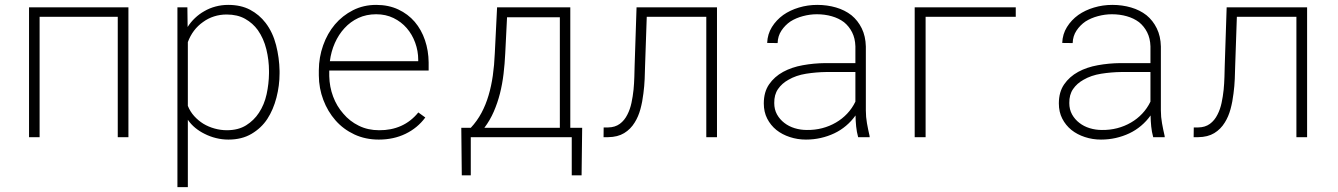

<svg xmlns="http://www.w3.org/2000/svg" viewBox="-20 -558 5441 781"><path d="M502.4 0V-528.3H98.1V0H141.1V-489.7H459V0Z M701.7 203.1H744.1V-70.8Q756.8 -52.2 774.4 -37.8Q792 -23.4 812 -13.7Q834 -2.4 858.9 3.7Q883.8 9.8 909.2 9.8Q963.9 9.8 1003.4 -13.7Q1043 -37.1 1067.4 -74.2Q1091.8 -111.8 1104.5 -160.9Q1117.2 -210 1117.2 -259.3V-269.5Q1116.2 -322.8 1103 -374.5Q1089.8 -426.3 1060.5 -464.8Q1034.7 -498.5 997.3 -518.3Q960 -538.1 908.2 -538.1Q881.8 -538.1 856.9 -531.5Q832 -524.9 810.5 -512.2Q790.5 -501 773.2 -484.6Q755.9 -468.3 743.2 -448.2L742.2 -528.3H701.7ZM1074.2 -269.5V-259.3Q1073.7 -217.3 1064.5 -174.8Q1055.2 -132.3 1033.2 -99.1Q1013.2 -68.4 981.2 -48.3Q949.2 -28.3 902.8 -28.3Q877.4 -28.3 852.8 -35.2Q828.1 -42 807.1 -54.7Q786.6 -67.4 770 -85.7Q753.4 -104 744.1 -127.4V-386.7Q753.4 -412.1 769 -432.9Q784.7 -453.6 805.7 -468.3Q826.2 -483.4 850.6 -491.2Q875 -499 901.9 -499Q945.8 -499 977.1 -481.4Q1008.3 -463.9 1028.8 -435.5Q1052.7 -401.4 1063.5 -357.2Q1074.2 -313 1074.2 -269.5Z M1521 9.8Q1581.1 9.8 1629.6 -13.7Q1678.2 -37.1 1710 -80.1L1681.6 -100.6Q1651.9 -64 1611.6 -45.9Q1571.3 -27.8 1522 -28.3Q1476.6 -28.3 1439.5 -46.6Q1402.3 -64.9 1376.5 -95.7Q1349.6 -126 1335 -165.3Q1320.3 -204.6 1319.3 -248.5V-271H1723.6V-304.2Q1723.1 -352.1 1708.7 -394.5Q1694.3 -437 1667 -469.2Q1639.6 -501 1600.1 -519.5Q1560.5 -538.1 1510.3 -538.1Q1458.5 -538.1 1415.8 -516.4Q1373 -494.6 1342.3 -458.5Q1311.5 -421.9 1294.4 -373.5Q1277.3 -325.2 1276.9 -272.5V-251Q1277.3 -198.7 1295.2 -151.6Q1313 -104.5 1344.7 -68.4Q1376.5 -32.2 1421.4 -11.2Q1466.3 9.8 1521 9.8ZM1510.3 -500Q1549.3 -500 1580.8 -484.6Q1612.3 -469.2 1634.3 -443.8Q1656.7 -418 1668.9 -384.3Q1681.2 -350.6 1681.2 -314.9V-309.1H1321.8Q1326.7 -348.1 1342 -382.8Q1357.4 -417.5 1381.3 -443.4Q1405.3 -469.7 1437.7 -484.9Q1470.2 -500 1510.3 -500Z M1895 -38.1H1856.4L1858.4 155.3H1895V0H2305.7V155.3H2345.7L2348.1 -38.1H2299.8V-528.3H2002L1992.7 -341.3Q1990.7 -293 1984.6 -250.2Q1978.5 -207.5 1967.3 -169.9Q1956.1 -131.8 1938.5 -98.9Q1920.9 -65.9 1895 -38.1ZM2035.2 -341.3 2042.5 -487.8H2257.3V-38.1H1950.2Q1973.1 -68.4 1988.5 -103.8Q2003.9 -139.2 2013.7 -177.7Q2023.4 -216.3 2028.3 -257.6Q2033.2 -298.8 2035.2 -341.3Z M2896.5 -528.3H2569.3L2561.5 -291.5Q2561 -271 2560.3 -245.4Q2559.6 -219.7 2557.1 -193.4Q2554.2 -165.5 2548.6 -139.4Q2543 -113.3 2532.2 -92.3Q2520.5 -68.4 2501.2 -54.2Q2481.9 -40 2453.6 -39.6H2435.5L2435.1 0H2453.6Q2492.7 -0.5 2519 -16.6Q2545.4 -32.7 2562 -60.1Q2576.7 -83.5 2585 -114Q2593.3 -144.5 2597.2 -178.2Q2601.1 -207.5 2602.3 -236.8Q2603.5 -266.1 2604 -291.5L2610.8 -489.7H2853V0H2896.5Z M3470.7 0H3517.6L3517.1 -5.4Q3511.2 -30.8 3506.6 -56.4Q3502 -82 3502 -108.9V-368.7Q3501 -410.6 3485.4 -442.6Q3469.7 -474.6 3443.4 -496.1Q3416.5 -517.1 3380.6 -527.6Q3344.7 -538.1 3304.2 -538.1Q3265.6 -538.1 3229.7 -527.3Q3193.8 -516.6 3166 -497.1Q3137.7 -476.6 3119.9 -448Q3102.1 -419.4 3100.6 -383.3L3143.1 -382.8Q3144 -411.6 3158.7 -433.6Q3173.3 -455.6 3195.3 -470.7Q3217.8 -484.9 3246.1 -492.4Q3274.4 -500 3302.7 -500Q3335 -500 3363.3 -491.9Q3391.6 -483.9 3413.1 -467.8Q3433.6 -451.2 3446 -426.8Q3458.5 -402.3 3459.5 -369.6V-301.3H3336.9Q3290 -300.8 3245.4 -292.7Q3200.7 -284.7 3165.5 -265.6Q3129.9 -246.1 3108.4 -214.8Q3086.9 -183.6 3086.9 -137.2Q3086.9 -102.5 3100.8 -75.4Q3114.7 -48.3 3138.2 -29.3Q3161.6 -10.7 3192.9 -0.5Q3224.1 9.8 3258.3 9.8Q3289.6 9.8 3318.6 3.2Q3347.7 -3.4 3373.5 -15.6Q3399.4 -27.8 3421.4 -46.4Q3443.4 -64.9 3460 -88.4Q3460.4 -65.4 3462.6 -43.5Q3464.8 -21.5 3470.7 0ZM3261.7 -29.3Q3236.3 -29.3 3212.4 -36.6Q3188.5 -43.9 3170.4 -58.1Q3151.9 -72.3 3140.6 -92.5Q3129.4 -112.8 3129.4 -138.7Q3128.9 -172.9 3144.8 -195.8Q3160.6 -218.8 3187 -233.4Q3217.8 -251.5 3259 -258.1Q3300.3 -264.6 3341.8 -265.1H3459.5V-144.5Q3446.3 -117.2 3426 -95.7Q3405.8 -74.2 3380.4 -59.6Q3354.5 -44.4 3324.5 -36.6Q3294.4 -28.8 3261.7 -29.3Z M4111.8 -489.7V-528.3H3700.7V0H3745.1V-489.7Z M4670.9 0H4717.8L4717.3 -5.4Q4711.4 -30.8 4706.8 -56.4Q4702.1 -82 4702.1 -108.9V-368.7Q4701.2 -410.6 4685.5 -442.6Q4669.9 -474.6 4643.6 -496.1Q4616.7 -517.1 4580.8 -527.6Q4544.9 -538.1 4504.4 -538.1Q4465.8 -538.1 4429.9 -527.3Q4394 -516.6 4366.2 -497.1Q4337.9 -476.6 4320.1 -448Q4302.2 -419.4 4300.8 -383.3L4343.3 -382.8Q4344.2 -411.6 4358.9 -433.6Q4373.5 -455.6 4395.5 -470.7Q4418 -484.9 4446.3 -492.4Q4474.6 -500 4502.9 -500Q4535.2 -500 4563.5 -491.9Q4591.8 -483.9 4613.3 -467.8Q4633.8 -451.2 4646.2 -426.8Q4658.7 -402.3 4659.7 -369.6V-301.3H4537.1Q4490.2 -300.8 4445.6 -292.7Q4400.9 -284.7 4365.7 -265.6Q4330.1 -246.1 4308.6 -214.8Q4287.1 -183.6 4287.1 -137.2Q4287.1 -102.5 4301 -75.4Q4314.9 -48.3 4338.4 -29.3Q4361.8 -10.7 4393.1 -0.5Q4424.3 9.8 4458.5 9.8Q4489.7 9.8 4518.8 3.2Q4547.9 -3.4 4573.7 -15.6Q4599.6 -27.8 4621.6 -46.4Q4643.6 -64.9 4660.2 -88.4Q4660.6 -65.4 4662.8 -43.5Q4665 -21.5 4670.9 0ZM4461.9 -29.3Q4436.5 -29.3 4412.6 -36.6Q4388.7 -43.9 4370.6 -58.1Q4352.1 -72.3 4340.8 -92.5Q4329.6 -112.8 4329.6 -138.7Q4329.1 -172.9 4345 -195.8Q4360.8 -218.8 4387.2 -233.4Q4418 -251.5 4459.2 -258.1Q4500.5 -264.6 4542 -265.1H4659.7V-144.5Q4646.5 -117.2 4626.2 -95.7Q4606 -74.2 4580.6 -59.6Q4554.7 -44.4 4524.7 -36.6Q4494.6 -28.8 4461.9 -29.3Z M5296.9 -528.3H4969.7L4961.9 -291.5Q4961.4 -271 4960.7 -245.4Q4960 -219.7 4957.5 -193.4Q4954.6 -165.5 4949 -139.4Q4943.4 -113.3 4932.6 -92.3Q4920.9 -68.4 4901.6 -54.2Q4882.3 -40 4854 -39.6H4835.9L4835.4 0H4854Q4893.1 -0.5 4919.4 -16.6Q4945.8 -32.7 4962.4 -60.1Q4977.1 -83.5 4985.4 -114Q4993.7 -144.5 4997.6 -178.2Q5001.5 -207.5 5002.7 -236.8Q5003.9 -266.1 5004.4 -291.5L5011.2 -489.7H5253.4V0H5296.9Z"/></svg>

Font: Roboto Mono ExtraLight
Style: Regular
Weight: 250
Monospace: yes
Designer: Google
Version: Version 3.000